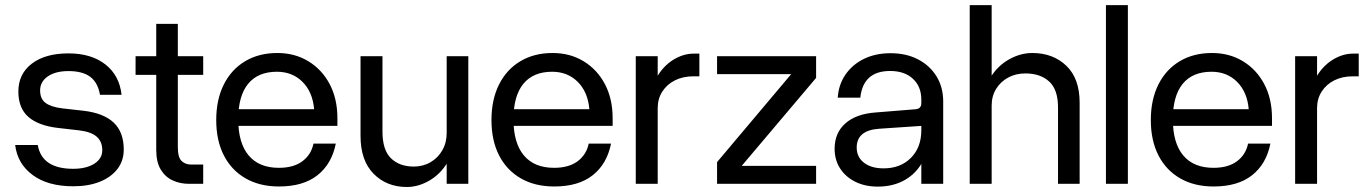

<svg xmlns="http://www.w3.org/2000/svg" viewBox="-20 -720 5366 752"><path d="M291.1 -209.3Q337.4 -203.6 359 -184.4Q380.6 -165.1 380.6 -131.9Q380.6 -98.6 349.2 -78.7Q317.8 -58.9 266.5 -58.9Q143.9 -58.9 127.9 -152.2H39.4Q48.1 -79 107.7 -34.7Q167.2 9.6 266.9 9.6Q326.6 9.6 370.9 -8.2Q415.2 -26 440 -58.2Q464.7 -90.5 464.7 -134.1Q464.7 -202.7 425.2 -239.9Q385.6 -277.1 307.1 -286.2L224 -295.6Q180.1 -300.9 158.6 -316.8Q137.1 -332.7 137.1 -365.9Q137.1 -400.1 167.4 -420.9Q197.7 -441.6 247.9 -441.6Q303.9 -441.6 333.7 -418.9Q363.5 -396.3 371.6 -348.6H456.1Q448.1 -424 393.1 -467.4Q338 -510.9 248.1 -510.9Q157.2 -510.9 104.6 -470.7Q51.9 -430.5 51.9 -361.4Q51.9 -296.4 91.4 -261.9Q131 -227.5 208.1 -218.8Z M511 -500V-426.9H775.9V-500ZM775.9 -75.5H728.5Q705.9 -75.5 691.2 -89.5Q676.5 -103.5 676.5 -144V-626.6H591.9V-132.9Q591.9 -85.1 609.6 -55.9Q627.4 -26.6 656.5 -13.3Q685.6 0 720 0H775.9Z M826.9 -249.8Q826.9 -169.4 856.9 -111.1Q886.9 -52.9 942.1 -21.3Q997.4 10.4 1072.7 10.4Q1167.9 10.4 1223.6 -33.8Q1279.4 -78 1295.2 -157.6H1207.8Q1198.8 -114.1 1164.3 -88.4Q1129.8 -62.7 1072.2 -62.7Q994.6 -62.7 953.9 -111.2Q913.1 -159.7 913.1 -253Q913.1 -344.1 951.7 -391.6Q990.4 -439 1064.6 -439Q1125.1 -439 1164.9 -399.3Q1204.6 -359.5 1210.3 -292.4H905.9V-227.1H1301.5V-257.3Q1301.5 -332.9 1271.4 -390.2Q1241.2 -447.5 1188.1 -479.9Q1135 -512.4 1066.4 -512.4Q994 -512.4 940.1 -480.2Q886.1 -448 856.5 -388.9Q826.9 -329.9 826.9 -249.8Z M1478 -204.9V-500H1392.1V-187.8Q1392.1 -91.3 1443.3 -39.4Q1494.4 12.4 1573.4 12.4Q1618.1 12.4 1661.3 -12.5Q1704.5 -37.4 1732.6 -83.5Q1760.6 -129.6 1760.6 -193.4L1729.5 -199.4Q1729.5 -161 1712.4 -131.4Q1695.4 -101.7 1666.3 -84.7Q1637.1 -67.6 1600.7 -67.6Q1544.8 -67.6 1511.4 -100Q1478 -132.4 1478 -204.9ZM1814.2 0V-500H1729.5V0Z M1904.9 -249.8Q1904.9 -169.4 1934.9 -111.1Q1964.9 -52.9 2020.1 -21.3Q2075.4 10.4 2150.7 10.4Q2245.9 10.4 2301.6 -33.8Q2357.4 -78 2373.2 -157.6H2285.8Q2276.8 -114.1 2242.3 -88.4Q2207.8 -62.7 2150.2 -62.7Q2072.6 -62.7 2031.9 -111.2Q1991.1 -159.7 1991.1 -253Q1991.1 -344.1 2029.7 -391.6Q2068.4 -439 2142.6 -439Q2203.1 -439 2242.9 -399.3Q2282.6 -359.5 2288.3 -292.4H1983.9V-227.1H2379.5V-257.3Q2379.5 -332.9 2349.4 -390.2Q2319.2 -447.5 2266.1 -479.9Q2213 -512.4 2144.4 -512.4Q2072 -512.4 2018.1 -480.2Q1964.1 -448 1934.5 -388.9Q1904.9 -329.9 1904.9 -249.8Z M2719.2 -421.1V-510H2697Q2655.5 -510 2615.7 -485Q2576 -460 2550.1 -413.5Q2524.1 -367 2524.1 -302.4L2556 -296.5Q2556 -333.1 2574 -361.2Q2592 -389.4 2623.5 -405.3Q2655 -421.1 2695.6 -421.1ZM2470.1 -500V0H2556V-500Z M2788.5 -500V-429.6H3078.8L2788.5 -85.1V0H3176.4V-70.4H2885.1L3176.4 -414.9V-500Z M3674.2 -322.6Q3674.2 -378.4 3648 -421Q3621.7 -463.6 3575.4 -487.6Q3529.1 -511.6 3467.9 -511.6Q3409.7 -511.6 3364.4 -489.7Q3319.1 -467.7 3291.9 -428.5Q3264.6 -389.2 3261.1 -337.4H3349.5Q3360.7 -442 3466.4 -442Q3522.8 -442 3555.6 -411.5Q3588.5 -381 3588.5 -330V0H3674.2ZM3621 -207.3 3588.5 -209.9Q3588.5 -142.6 3547.7 -101.6Q3506.9 -60.6 3440.5 -60.6Q3392.4 -60.6 3363.9 -82.7Q3335.4 -104.7 3335.4 -142.4Q3335.4 -209.8 3424 -215.8L3590.3 -227L3588.5 -316.6Q3588.5 -304.5 3582.6 -298.6Q3576.8 -292.7 3562.9 -291.9L3409.4 -279.5Q3332.9 -273.9 3290.9 -236.6Q3248.9 -199.4 3248.9 -137.1Q3248.9 -93.7 3270.4 -60.3Q3292 -26.9 3330.1 -8Q3368.3 10.9 3418.1 10.9Q3478.6 10.9 3524.4 -15.3Q3570.1 -41.5 3595.6 -90.4Q3621 -139.3 3621 -207.3Z M4123.9 -299.5V0H4208.6V-317.8Q4208.6 -412.5 4156.5 -462.4Q4104.3 -512.4 4023.3 -512.4Q3977.6 -512.4 3933.8 -488.4Q3890 -464.4 3861.2 -419.6Q3832.5 -374.9 3832.1 -312.4L3864 -306.5Q3864 -343.4 3881.4 -371.7Q3898.7 -400 3928.6 -416.2Q3958.5 -432.4 3996 -432.4Q4054.5 -432.4 4089.2 -400.8Q4123.9 -369.1 4123.9 -299.5ZM3778.1 -700V0H3864V-700Z M4311.6 -700V0H4397.5V-700Z M4487.4 -249.8Q4487.4 -169.4 4517.4 -111.1Q4547.4 -52.9 4602.6 -21.3Q4657.9 10.4 4733.2 10.4Q4828.4 10.4 4884.1 -33.8Q4939.9 -78 4955.7 -157.6H4868.3Q4859.3 -114.1 4824.8 -88.4Q4790.3 -62.7 4732.7 -62.7Q4655.1 -62.7 4614.4 -111.2Q4573.6 -159.7 4573.6 -253Q4573.6 -344.1 4612.2 -391.6Q4650.9 -439 4725.1 -439Q4785.6 -439 4825.4 -399.3Q4865.1 -359.5 4870.8 -292.4H4566.4V-227.1H4962V-257.3Q4962 -332.9 4931.9 -390.2Q4901.7 -447.5 4848.6 -479.9Q4795.5 -512.4 4726.9 -512.4Q4654.5 -512.4 4600.6 -480.2Q4546.6 -448 4517 -388.9Q4487.4 -329.9 4487.4 -249.8Z M5301.7 -421.1V-510H5279.5Q5238 -510 5198.2 -485Q5158.5 -460 5132.6 -413.5Q5106.6 -367 5106.6 -302.4L5138.5 -296.5Q5138.5 -333.1 5156.5 -361.2Q5174.5 -389.4 5206 -405.3Q5237.5 -421.1 5278.1 -421.1ZM5052.6 -500V0H5138.5V-500Z"/></svg>

Font: Overused Grotesk Light
Style: Regular
Weight: 300
Designer: RandomMaerks
Version: Version 0.005